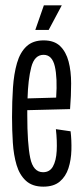

<svg xmlns="http://www.w3.org/2000/svg" viewBox="-20 -688 308 718"><path d="M142 10Q101 10 77 -12Q53 -34 42 -71Q31 -108 28 -154.5Q25 -201 25 -250Q25 -309 28.5 -360.5Q32 -412 43.5 -452Q55 -492 79 -514.5Q103 -537 143 -537Q183 -537 205 -515.5Q227 -494 236.5 -458Q246 -422 246 -376Q246 -330 242 -280L82 -276Q82 -268 82 -258Q82 -151 93 -97.5Q104 -44 141 -44Q166 -44 178 -65.5Q190 -87 192 -123.5Q194 -160 189 -205L244 -197Q248 -163 247 -126.5Q246 -90 236 -59Q226 -28 203.5 -9Q181 10 142 10ZM143 -483Q109 -483 97 -437Q85 -391 83 -320L190 -323Q195 -397 185 -440Q175 -483 143 -483ZM162 -576H112L144 -668H211Z"/></svg>

Font: Bricolage Grotesque 48pt Condensed ExtraLight
Style: Regular
Weight: 200
Width: 3
Designer: Mathieu Triay
Foundry: Atelier Triay
Version: Version 1.000; ttfautohint (v1.8.4.7-5d5b);gftools[0.9.32]